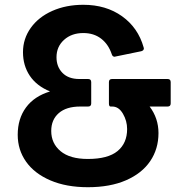

<svg xmlns="http://www.w3.org/2000/svg" viewBox="-20 -768 762 802"><path d="M54 -205Q54 -272 88.5 -319Q123 -366 189 -386Q133 -409 104.5 -451.5Q76 -494 76 -550Q76 -606 108.5 -651.5Q141 -697 198.5 -722.5Q256 -748 328 -748Q423 -748 490 -700Q557 -652 580 -570L581 -566Q581 -557 570 -554L463 -532L459 -531Q450 -531 447 -541Q433 -583 402.5 -606.5Q372 -630 328 -630Q279 -630 247.5 -601.5Q216 -573 216 -529Q216 -489 241 -463.5Q266 -438 311 -438H348Q361 -438 361 -425V-336Q361 -323 348 -323H315Q257 -323 225.5 -295.5Q194 -268 194 -221Q194 -169 233 -136.5Q272 -104 347 -104Q431 -104 471 -137Q511 -170 511 -229Q511 -263 493.5 -293Q476 -323 449 -323H442Q435 -323 435 -336V-425Q435 -438 448 -438H680Q693 -438 693 -425V-336Q693 -323 680 -323H605Q642 -274 642 -212Q642 -146 607.5 -95Q573 -44 506.5 -15Q440 14 347 14Q257 14 190.5 -14.5Q124 -43 89 -92.5Q54 -142 54 -205Z"/></svg>

Font: LINE Seed Sans TH App
Style: Bold
Weight: 700
Designer: Dalton Maag Ltd | Thai characters by Cadson Demak Co.,Ltd.
Foundry: Dalton Maag Ltd
Version: Version 1.003